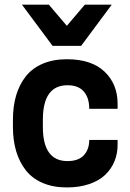

<svg xmlns="http://www.w3.org/2000/svg" viewBox="-20 -800 565 833"><path d="M166 -249Q166 -101.1 272.9 -101.1Q320.3 -101.1 343.8 -126.5Q367.2 -151.9 367.2 -192.9H490.2V-171.9Q490.2 -133.3 476.6 -100.1Q462.9 -66.9 436.5 -41.5Q410.2 -16.1 367.4 -1.5Q324.7 13.2 270 13.2Q210.4 13.2 165 -6.3Q119.6 -25.9 91.8 -61.5Q64 -97.2 50 -144.3Q36.1 -191.4 36.1 -249V-280.8Q36.1 -338.9 50 -386Q64 -433.1 91.8 -468.5Q119.6 -503.9 165 -523.4Q210.4 -543 270 -543Q377.4 -543 433.8 -489Q490.2 -435.1 490.2 -350.1V-328.1H367.2Q367.2 -376 343.5 -403.1Q319.8 -430.2 272.9 -430.2Q166 -430.2 166 -280.8ZM75.2 -779.8H191.9L270 -688L348.1 -779.8H464.8L332 -601.1H208Z"/></svg>

Font: Cooper Hewitt
Style: Semibold
Weight: 709
Designer: Village Type and Design LLC
Foundry: Cooper Hewitt Smithsonian Design Museum
Version: 1.000